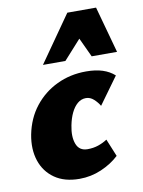

<svg xmlns="http://www.w3.org/2000/svg" viewBox="-83 -769 627 842"><g transform="rotate(-10 230.5 -347.5)"><path d="M203 16Q136 16 92.5 -14.5Q49 -45 32 -96.5Q15 -148 27 -212Q41 -283 81.5 -334.5Q122 -386 181.5 -414.5Q241 -443 312 -443Q354 -443 385 -433Q416 -423 438 -403L351 -283Q341 -300 325.5 -314Q310 -328 291 -328Q270 -328 253.5 -314Q237 -300 225.5 -276Q214 -252 208 -221Q198 -172 210.5 -139Q223 -106 260 -106Q286 -106 308 -113.5Q330 -121 348 -133L380 -55Q347 -24 300.5 -4Q254 16 203 16ZM131 -504 276 -711H404L349 -635L231 -504ZM348 -504 287 -635 276 -711H404L461 -504Z"/></g></svg>

Font: Ysabeau Infant Black
Style: Italic
Weight: 900
Italic angle: -12°
Designer: Christian Thalmann (Catharsis Fonts)
Version: Version 2.001;gftools[0.9.30]; featfreeze: ss01,ss02,lnum